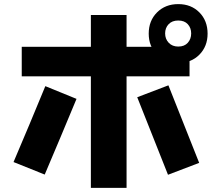

<svg xmlns="http://www.w3.org/2000/svg" viewBox="-20 -868 1040 936"><path d="M86 -496V-640H904V-496ZM423 48V-795H597V48ZM198 -17 46 -78Q85 -170 124 -262.5Q163 -355 201 -448L353 -386Q315 -294 276 -201.5Q237 -109 198 -17ZM799 -16Q761 -110 724 -205Q687 -300 649 -394L801 -452Q839 -358 876 -263Q913 -168 951 -74ZM849 -561Q786 -561 745.5 -601.5Q705 -642 705 -704Q705 -767 745.5 -807.5Q786 -848 849 -848Q912 -848 952 -807.5Q992 -767 992 -704Q992 -642 952 -601.5Q912 -561 849 -561ZM849 -641Q879 -641 895.5 -659.5Q912 -678 912 -705Q912 -732 895.5 -750Q879 -768 849 -768Q819 -768 802 -750Q785 -732 785 -705Q785 -678 802.5 -659.5Q820 -641 849 -641Z"/></svg>

Font: Murecho Thin ExtraBold
Style: Regular
Weight: 800
Version: Version 1.010